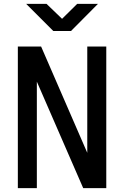

<svg xmlns="http://www.w3.org/2000/svg" viewBox="-20 -970 640 990"><path d="M72 0V-730H192L430 -182V-730H528V0H409L170 -549V0ZM255 -810 115 -950H220L300 -873L378 -950H485L346 -810Z"/></svg>

Font: Tiny Medium
Style: Regular
Weight: 500
Monospace: yes
Designer: Philipp Nurullin, Konstantin Bulenkov
Foundry: JetBrains
Version: Version 2.251; ttfautohint (v1.8.4.7-5d5b)